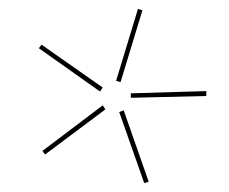

<svg xmlns="http://www.w3.org/2000/svg" viewBox="-20 -748 512 430"><path d="M250 -564 240 -567 289 -728 299 -725ZM204 -543 67 -640 73 -648 210 -552ZM442 -533 273 -529V-539L442 -544ZM81 -402 75 -410 210 -512 216 -503ZM303 -338 247 -497 257 -501 313 -341Z"/></svg>

Font: EauTest Hairline
Style: Regular
Weight: 250
Designer: Christian Thalmann (Catharsis Fonts)
Version: Version 0.001;PS 000.001;hotconv 1.0.88;makeotf.lib2.5.64775